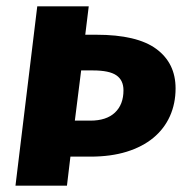

<svg xmlns="http://www.w3.org/2000/svg" viewBox="-20 -588 582 608"><path d="M536 -308Q536 -260 518 -220Q500 -180 465.5 -151.5Q431 -123 381 -107.5Q331 -92 266 -92H203L192 0H29L98 -568H261L250 -478H285Q414 -478 475 -433Q536 -388 536 -308ZM266 -206Q317 -206 344 -231.5Q371 -257 371 -302Q371 -334 348.5 -349.5Q326 -365 274 -365H237L217 -206Z"/></svg>

Font: Qjlgwqiwhsfqbnnlvksmvfsycuq
Style: Regular
Weight: 700
Italic angle: -8°
Designer: Carrois Corporate & Edenspiekermann
Foundry: Carrois Corporate GbR & Edenspiekermann AG
Version: Version 2.001